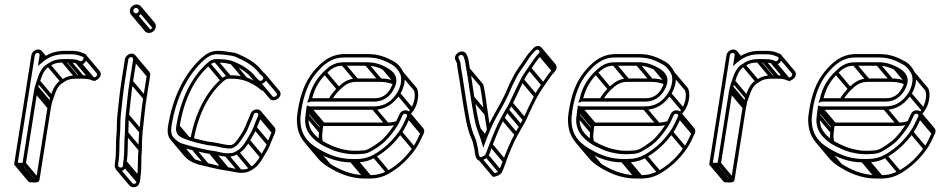

<svg xmlns="http://www.w3.org/2000/svg" viewBox="-20 -714 4132 840"><path d="M146.8 -497.5C132.9 -497.5 119.5 -486.3 117.3 -472L42.2 2C40.3 13.8 54.9 13.5 65.9 13.5C73.9 13.5 91.1 15.4 93.2 2L143.4 -315C144.5 -321.7 145.6 -327 147 -331.5L147.1 -332C148.4 -340.2 152.2 -347.8 155 -356.9C164 -386.8 176.1 -413.6 196.1 -422.7C211.8 -434.7 227.8 -440.5 254.8 -440.5H278.8C291.6 -440.5 303.4 -439.6 312.8 -436.9L321.7 -433.1C351.8 -419.3 375.8 -471.6 347.4 -480.1L337.4 -484C322.7 -490.5 305.9 -491.5 286.8 -491.5H262.8C221.7 -491.5 193 -479.6 166.4 -460.1L168.3 -472C170.5 -486.1 160.8 -497.5 146.8 -497.5ZM153.3 -472 145.8 -424.9 160.6 -437.7C187.3 -460.7 215 -476.5 260.5 -476.5H284.5C303.3 -476.5 317.8 -475.1 329.7 -470L340.5 -465.9C352.8 -461.8 340.4 -442 329.6 -446.9L319.9 -451.1C309.1 -454.5 295 -455.5 281.1 -455.5H257.1C228.6 -455.5 207.3 -448.2 189.7 -435.3C161.4 -421.5 149 -387.5 140.4 -359C138.4 -352.2 134.4 -342.5 132.2 -332.5C130.9 -326.7 129.5 -321.8 128.4 -315L78.8 -2.1C76.3 -1.7 72.8 -1.5 68.2 -1.5C63.6 -1.5 59.9 -1.8 57.8 -2.1L132.3 -472C133.2 -477.9 138.7 -482.5 144.4 -482.5C150.2 -482.5 154.2 -477.8 153.3 -472ZM60.9 11.3 120.4 82 132.7 71.4 73.2 0.7ZM79.5 7.3 139 78 151.3 67.4 91.8 -3.3ZM129.8 -309.7 189.3 -239 201.5 -249.6 142 -320.3ZM133.4 -326.7 193 -256 205.2 -266.6 145.7 -337.3ZM141.5 -352.7 201.1 -282 213.4 -292.6 153.8 -363.3ZM186.8 -423.7 246.3 -353 258.6 -363.6 199.1 -434.3ZM249.8 -442.7 309.3 -372 321.6 -382.6 262.1 -453.3ZM273.8 -442.7 333.3 -372 345.6 -382.6 286.1 -453.3ZM154.6 -466.7 167.5 -451.4 179.8 -462 166.9 -477.3ZM151.4 -479.4 172.2 -454.6 184.5 -465.2 163.7 -490ZM343.8 -463.9 403.3 -393.2C409.4 -386.1 398.4 -373.3 390.4 -375.7L331.8 -445.3L319.5 -434.7L379.9 -363C402.1 -352.6 433.5 -382.6 415.6 -403.8L356.1 -474.5ZM206.5 -260.8 206.6 -261.3C207.9 -269.5 211.7 -277 214.5 -286.2C223.6 -316.4 235.6 -342.4 255.6 -352C271.5 -363.9 287.2 -369.8 314.3 -369.8H338.3C351.3 -369.8 364 -368.7 372.6 -366.1L399.2 -358.1L322.5 -449.3L310.2 -438.7L356 -384.3C349.2 -384.7 346.1 -384.8 340.6 -384.8H316.7C288.1 -384.8 266.8 -377.5 249.3 -364.6C220.9 -350.8 208.5 -316.8 200 -288.3C197.9 -281.5 193.9 -271.8 191.7 -261.8C190.4 -256 189 -251 187.9 -244.3L138.3 68.6C135.8 69 132.4 69.2 127.8 69.2C121 69.2 116.5 68.5 115.3 68.2L56.2 -2L43.9 8.6L103.4 79.3C108 84.7 115.8 84.2 125.4 84.2C133.4 84.2 150.6 86.1 152.7 72.7L202.9 -244.3C204 -251 205.1 -256.3 206.5 -260.8Z M562.4 -454 546.9 -356C539.5 -309.4 534.6 -254.4 529.6 -208.6C526.8 -182.2 527.4 -154.2 526.2 -130.2C521.7 -85.2 526.2 -48.5 519.3 -5L519.2 -4.7C518.8 0.2 518.4 5.2 518 10.1C517.8 24.4 497.2 19.8 496.8 10.2L498 -3.5C505 -47.8 500.7 -87.9 504.8 -128.4C507.6 -155.3 505.6 -182.5 508.3 -207.3C513.5 -254.3 518.6 -309.9 525.9 -356L541.4 -454C542.2 -458.9 548.7 -464.5 553.6 -464.5C558.4 -464.5 563.2 -458.9 562.4 -454ZM544.6 -209.4C549.7 -255.2 554.6 -310.2 561.9 -356L577.4 -454C579.6 -467.6 569.5 -479.5 556 -479.5C542.4 -479.5 528.5 -467.6 526.4 -454L510.9 -356C503.5 -309.1 498.4 -253.4 493.2 -206.6C490.3 -179.9 492.3 -152.7 489.7 -127.6C485.3 -84.6 489.8 -46.1 483 -3L482.9 -2.7L481.7 11.8C482 29.7 505.1 44.1 524.4 27.1C527.1 24.6 533.1 8.5 533.1 8.5L534.3 -5.2C541.4 -50.7 537 -88.4 541.3 -131.4C543 -156.4 542 -184.2 544.6 -209.4ZM587.1 -666.5C586.1 -660.1 580.8 -655.5 574.8 -655.5C567.8 -655.5 562.5 -662.6 563.5 -669.5C564.5 -675.4 569.2 -679.5 575.1 -679.5C581.9 -679.5 588.2 -673.5 587.1 -666.5ZM572.4 -640.5C587.2 -640.5 599.8 -652.5 602.1 -666.5C604.5 -682.1 592.7 -694.5 577.5 -694.5C563.5 -694.5 550.7 -683.5 548.5 -669.5C546.1 -654.1 556.8 -640.5 572.4 -640.5ZM567.5 -642.7 627 -572 639.3 -582.6 579.8 -653.3ZM588.4 -661.2 647.9 -590.5 660.2 -601.1 600.7 -671.8ZM519.4 14.3 578.9 85 591.2 74.4 531.7 3.7ZM520.6 0.3 580.2 71 592.4 60.4 532.9 -10.3ZM527.6 -125.7 587.1 -55 599.4 -65.6 539.9 -136.3ZM531 -203.7 590.5 -133 602.8 -143.6 543.2 -214.3ZM548.2 -350.7 607.8 -280 620 -290.6 560.5 -361.3ZM563.8 -448.7 623.3 -378 635.6 -388.6 576 -459.3ZM560.2 -461.2 619.7 -390.4C621.5 -388.3 622.3 -385.5 621.9 -383.3L606.4 -285.3C599 -238.7 594.1 -183.7 589.1 -137.9C586.3 -111.5 586.9 -83.5 585.7 -59.5C581.2 -14.4 585.7 22.2 578.8 65.7L578.8 66L577.5 80.5C577.1 89.9 564.2 93.7 558.3 86.6L498.8 15.9L486.5 26.5L546 97.2C554.6 107.5 572.4 107.9 583.9 97.8C586.6 95.3 592.6 79.2 592.6 79.2L593.8 65.5C600.9 20 596.5 -17.7 600.8 -60.7L600.8 -60.9C600.3 -85.1 601.5 -114 604.2 -138.7C609.2 -184.5 614.2 -239.5 621.4 -285.3L636.9 -383.3C638 -390.3 635.8 -396.5 632 -401L572.5 -471.8ZM584.6 -675.1 644.1 -604.4C646.2 -601.9 647.1 -598.9 646.6 -595.8C645.6 -589.4 640.3 -584.8 634.3 -584.8C631.1 -584.8 628 -586.2 625.9 -588.8L566.3 -659.5L554 -649L613.6 -578.2C617.8 -573.2 624.2 -569.8 631.9 -569.8C646.7 -569.8 659.4 -581.8 661.6 -595.8C662.8 -603.4 660.5 -610.1 656.4 -615L596.9 -685.7Z M1129.3 -365.7C1125.2 -360.6 1118.7 -358.1 1113.6 -362.2C1101.1 -372 1094.1 -385.4 1078.8 -398.9C1055.3 -419.7 1031 -433.4 999.3 -446C978.6 -453.9 951.3 -455.5 925.1 -455.5C909.5 -455.5 898 -447.8 888 -439.1C818 -377.9 769.9 -280.3 751 -161C743.4 -112.8 785.9 -108.6 816 -96.9C833.8 -89.9 858.6 -86.3 876 -81.8C890.9 -77.3 910.2 -77 923.2 -74.2C938.9 -70.7 957.2 -66.3 976.9 -64.5H992.4C1018 -72.7 1030.1 -93.7 1041.2 -110.6C1051.9 -125.2 1062 -142.8 1068.9 -161.5C1075.2 -178.5 1083.7 -193.2 1090.1 -212.9C1094.1 -226 1114.7 -221 1109.8 -208.8C1102 -190.9 1096 -176.3 1088.4 -156.5C1082 -137.7 1068.9 -120 1059.1 -101.6C1046.4 -80.2 1035.2 -64.9 1015.4 -53.3C998.7 -43.6 994.5 -43.5 972.2 -43.5C953.2 -43.5 934.8 -50.8 916.5 -53.4L902.8 -55.4C875.2 -59.5 854.1 -65.4 828.8 -71.3C810.4 -75.7 790.2 -81.9 772.9 -87.2C763 -90.2 746.5 -103.8 738.4 -113.4C729.9 -123.5 726.5 -139 730 -161C750.2 -288.7 802.6 -390.3 875.3 -453.8C889.6 -466.3 907.3 -476.5 928.5 -476.5C936.2 -476.5 943.8 -476.2 950.6 -475.5L967.7 -473.6C983 -471.9 999.9 -469.8 1009.1 -466C1047.5 -449.9 1084.2 -429.6 1108 -401.3C1111.2 -397.5 1113.6 -393.7 1116.7 -390C1120.9 -385.1 1138.8 -377.4 1129.3 -365.7ZM766 -161C784.5 -278 830.8 -371.4 897.2 -428.7C905.3 -436.3 911.6 -440.5 922.8 -440.5C948.5 -440.5 970.6 -439.1 992.2 -431.8C1022.6 -421.5 1045.7 -406.5 1067.7 -387.1C1081.1 -375.2 1088.5 -361.7 1103.2 -349.8C1124.1 -334.2 1161.7 -365.3 1142.8 -387.8C1137.2 -394.5 1130.5 -398 1125.8 -404.9C1100.2 -439.5 1059 -461.9 1016.7 -480C1003.1 -485.2 984.2 -485.4 972.7 -488.4L954.4 -490.5C946.8 -491.3 939.1 -491.5 930.8 -491.5C904.8 -491.5 882.5 -478.5 866.1 -464.2C789.6 -397.3 735.6 -291.2 715 -161C710.9 -135 715.4 -115.5 726.1 -102.8C749.2 -75.3 779.6 -65.8 823.5 -56.6C848.5 -51.4 870 -44.7 898.4 -40.6L912 -38.6C928.8 -36.1 947.5 -30.1 969 -28.5L969.2 -28.5H969.5C992.3 -28.5 1002.5 -29.6 1021.5 -40.7C1045.4 -54.6 1059 -73.8 1072.1 -96C1081.2 -112.3 1095.3 -131.9 1102.7 -153.5C1109.1 -170.4 1117.9 -187.6 1123.5 -204.4C1127.1 -215.1 1126.4 -222 1121.6 -227.8C1108.9 -242.8 1081.4 -234.2 1075.7 -215.1C1070.1 -198.1 1061.4 -183.1 1054.7 -164.5C1048.4 -148 1038.2 -130.9 1029 -117.5C1017.4 -100.8 1008.8 -85.5 992.3 -79.5H979.9C962.4 -81.2 944.3 -85.4 928.6 -88.8C913.4 -92.2 895 -92.7 882.2 -96.2C863.9 -101.3 840.1 -105 823 -111.1C793.2 -121.8 760 -123.1 766 -161ZM763.5 -74.7 823 -4 835.3 -14.6 775.8 -85.3ZM820 -58.7 879.5 12 891.8 1.4 832.3 -69.3ZM894.5 -42.7 954 28 966.3 17.4 906.7 -53.3ZM908.1 -40.7 967.7 30 979.9 19.4 920.4 -51.3ZM964.6 -30.7 1024.1 40 1036.4 29.4 976.8 -41.3ZM1012.3 -41.7 1071.8 29 1084.1 18.4 1024.6 -52.3ZM1059.5 -93.7 1119 -23 1131.3 -33.6 1071.8 -104.3ZM1089.4 -149.7 1148.9 -79 1161.2 -89.6 1101.7 -160.3ZM1110.6 -201.7 1170.2 -131 1182.4 -141.6 1122.9 -212.3ZM752.4 -155.7 795.1 -104.9 807.4 -115.5 764.7 -166.3ZM886.6 -428.7 946.1 -358 958.4 -368.6 898.9 -439.3ZM917.8 -442.7 977.3 -372 989.6 -382.6 930.1 -453.3ZM989.4 -433.7 1048.9 -363 1061.2 -373.6 1001.7 -444.3ZM1130.5 -377.2 1190 -306.5C1197.6 -297.5 1181.4 -286.4 1173.6 -291.2L1114.5 -361.3L1102.2 -350.7L1162.2 -279.5C1183.3 -264.2 1221.7 -294.1 1202.3 -317.1L1142.8 -387.8ZM1067.1 -387.7 1089.2 -361.5C1078.8 -366.9 1070.1 -372 1058.4 -375.5C1036.1 -382.1 1012 -384.8 984.7 -384.8C969 -384.8 957.6 -377.1 947.5 -368.4C880.2 -309.6 833.1 -217 812.8 -103.9L827.8 -103.6C847.6 -214.4 892.9 -302.8 956.7 -358C965.6 -365.1 970.5 -369.8 982.3 -369.8C1008 -369.8 1030.1 -368.4 1051.7 -361.1C1082.2 -350.7 1104.7 -335.5 1127.3 -316.3L1138.9 -327.6L1079.4 -398.3ZM1109.3 -217.1 1168.8 -146.4C1170.3 -144.6 1171 -142.3 1169.3 -138.1C1161.7 -120.1 1155.5 -105.7 1148 -85.8C1141.5 -67 1128.4 -49.3 1118.6 -30.9C1106 -9.5 1094.7 5.9 1074.9 17.4C1058.2 27.1 1054.1 27.2 1031.7 27.2C1012.7 27.2 994.3 20 976 17.3L962.3 15.3C915.1 8.4 874.2 -4.5 832.4 -16.5C822.4 -19.3 806 -33 797.9 -42.7L738.4 -113.4L726.1 -102.8L785.6 -32C808.8 -4.6 839.2 5 883 14.1C908 19.3 929.5 26 957.9 30.1L971.6 32.1C988.5 34.6 1007.5 39.7 1028.8 42.2H1029C1051.8 42.2 1062 41.1 1081 30C1105.8 15.5 1118.6 -2.6 1131.7 -25.5C1141 -41.8 1154.7 -61 1162.2 -82.8C1168.6 -99.7 1177.4 -116.9 1183.1 -133.7C1186.6 -144.4 1185.9 -151.3 1181.1 -157L1121.6 -227.8Z M1330.2 -282.1C1330.1 -281.8 1329.7 -280.2 1328.7 -277.8L1323.3 -264.5L1337 -268.9C1338.5 -269.4 1339.1 -269.5 1339.1 -269.5H1618.7C1655.9 -269.5 1683.1 -290.5 1699 -316.8C1705 -326.9 1712.5 -342.7 1713.8 -355.7C1717.7 -393.1 1686.1 -411.4 1663.7 -422.8C1642.1 -433.7 1618.4 -441.5 1584.9 -441.5L1481.9 -441.5C1441.9 -441.5 1418.2 -421.8 1396.8 -400.9C1366.3 -371.1 1341.1 -333.3 1330.2 -282.1ZM1345.8 -284.5C1357.4 -329.8 1378.5 -363.6 1406.6 -391.1C1427.3 -411.3 1445.5 -426.5 1479.6 -426.5L1582.6 -426.5C1613.6 -426.5 1634.7 -419.6 1655.1 -409.2C1674 -399.6 1703.5 -384.8 1698.7 -355L1698.6 -354.2C1698.9 -345.9 1691 -331 1686.4 -323.2C1673.2 -301 1652.3 -284.5 1621.1 -284.5ZM1544.6 -54.5H1524.6C1518.9 -54.5 1514.1 -54.8 1509.8 -55.4C1480 -59.2 1454.2 -66.6 1431.1 -76.9C1410.2 -86.3 1387.7 -97.4 1372.9 -110C1347.3 -131.8 1323.6 -158.6 1331.4 -208L1331.5 -208.3C1332 -217.1 1333.1 -224.5 1334.5 -233.5H1613C1669.9 -233.5 1704.4 -263.4 1729.4 -300.7C1747.8 -328.3 1757.9 -369.4 1744.9 -397.9C1736.2 -417.2 1720.9 -435.4 1702 -445.7C1672.2 -461.9 1639.8 -477.5 1590.6 -477.5H1487.6C1422.4 -477.5 1381.9 -437.9 1351.4 -401.2C1316.4 -359.2 1294.3 -302 1283.4 -233C1280.2 -212.7 1277.1 -192.4 1279.5 -175.1C1283.1 -116.7 1314 -80.8 1355.5 -55C1395.7 -30 1448.7 -3.5 1516.6 -3.5H1536.6C1569.7 -3.5 1596.5 -10.7 1621 -24.7C1667.9 -51.5 1706.2 -87.8 1737.3 -131.3C1752.9 -153.1 1762.7 -176.5 1773.8 -199.8C1778.4 -209.5 1776.8 -218.1 1772.1 -223.8C1762.4 -235.3 1737.1 -235.3 1727.8 -214.2C1721.6 -201.8 1715.8 -186.6 1708.9 -175C1694.2 -150.6 1675.4 -126.3 1656.1 -106.7C1649.1 -99.6 1630.4 -85.2 1619.1 -78.2C1599.4 -65.9 1586.8 -55.5 1562.8 -55.5H1562.3C1557.1 -54.8 1551.2 -54.5 1544.6 -54.5ZM1319.4 -233C1318.1 -224.8 1317.8 -216.3 1316.4 -207.4C1310.2 -168.8 1322.4 -140.5 1339.8 -119.9C1360.9 -94.8 1389.2 -77 1423.3 -63C1447.6 -51 1474.9 -44.5 1505.4 -40.6C1510.3 -39.9 1516 -39.5 1522.3 -39.5H1542.3C1548.9 -39.5 1556.2 -40.4 1560.8 -40.5C1591.6 -41.4 1607.2 -55.1 1625.4 -65.7C1636.2 -72.1 1657 -87.6 1666.2 -97.2C1686.6 -117.8 1706.2 -143.4 1721.6 -169C1729.8 -182.5 1735.7 -198.3 1741.3 -209.6C1746.5 -220.9 1766 -217.3 1760.2 -204.2C1748.6 -180.8 1739.6 -157.8 1725.4 -138.7C1695.3 -95.8 1659.7 -62.9 1614.8 -37.3C1595 -26 1570.9 -18.5 1538.9 -18.5H1518.9C1455.1 -18.5 1404.4 -43.5 1365 -68C1326.3 -92 1297.7 -124 1294.6 -178.6C1294.3 -187 1293.4 -195.4 1295.1 -206L1295.2 -206.3L1295.2 -206.5C1296 -215.7 1297.1 -224.5 1298.4 -233C1308.9 -299.4 1330.3 -354.6 1362.4 -392.8C1393.6 -429.9 1427.9 -462.5 1485.3 -462.5H1588.3C1634.2 -462.5 1663.7 -448.3 1693.1 -432.3C1709.4 -423.4 1723.3 -406.9 1730.9 -390.1C1740.8 -368.2 1732.9 -331.9 1716.9 -307.2C1694.1 -272.1 1664.3 -248.5 1615.4 -248.5H1335.3C1334.2 -248.5 1333.1 -248.7 1331.8 -249.1L1322.5 -252.5ZM1608 -235.7 1667.5 -165 1679.8 -175.6 1620.3 -246.3ZM1717 -298.7 1776.5 -228 1788.8 -238.6 1729.3 -309.3ZM1354.1 -56.2 1413.6 14.5 1425.9 3.9 1366.4 -66.8ZM1511.6 -5.7 1571.1 65 1583.4 54.4 1523.9 -16.3ZM1531.6 -5.7 1591.1 65 1603.4 54.4 1543.9 -16.3ZM1611.8 -25.7 1671.3 45 1683.6 34.4 1624 -36.3ZM1725.2 -129.7 1784.7 -59 1797 -69.6 1737.5 -140.3ZM1760.9 -196.7 1820.4 -126 1832.7 -136.6 1773.1 -207.3ZM1317.8 -202.7 1377.3 -132 1389.6 -142.6 1330.1 -213.3ZM1331.5 -276.7 1335.7 -271.7 1348 -282.3 1343.8 -287.3ZM1395.6 -390.7 1455.1 -320 1467.4 -330.6 1407.9 -401.3ZM1474.6 -428.7 1534.1 -358 1546.4 -368.6 1486.9 -439.3ZM1577.6 -428.7 1637.1 -358 1649.4 -368.6 1589.9 -439.3ZM1653.3 -410.7 1700.6 -354.4 1712.9 -365 1665.5 -421.3ZM1709.9 -358.2C1691.7 -365.8 1671.2 -370.8 1644.4 -370.8L1541.4 -370.8C1501.4 -370.8 1477.9 -351 1456.3 -330.2C1440.9 -315.3 1428.1 -298.9 1416.9 -280L1429.8 -274C1440 -291.2 1452.1 -306.9 1466.1 -320.4C1486.9 -340.4 1505 -355.8 1539.1 -355.8L1642.1 -355.8C1666.9 -355.8 1685.4 -351.3 1702.2 -344.3ZM1320.8 -227.7 1378.4 -159.2C1377.1 -150.2 1377.2 -144.7 1375.9 -136.7C1373.1 -119 1374.2 -101.8 1378.1 -87.9L1392.8 -94C1389.3 -106.2 1388.3 -120.3 1390.9 -137.3L1391 -137.6L1391 -137.9C1391.7 -146.3 1392.7 -154.5 1393.9 -162.3L1394.4 -165.4L1333.1 -238.3ZM1759.8 -213.2 1819.3 -142.5C1820.9 -140.6 1821.8 -137.8 1819.7 -133.5C1808.3 -110 1799.1 -87.1 1784.9 -68C1755.4 -26 1719 9 1674.3 33.4C1654.4 44.3 1630.5 52.2 1598.4 52.2H1578.4C1514.6 52.2 1464 27.2 1424.5 2.7C1408.5 -7.2 1394.4 -18.5 1383 -32L1323.5 -102.7L1311.2 -92.1L1370.7 -21.4C1383.1 -6.7 1398.3 5.4 1415 15.8C1455.2 40.7 1508.2 67.2 1576.1 67.2H1596.1C1629.2 67.2 1656 60 1680.5 46C1727.4 19.2 1765.7 -17.1 1796.8 -60.6C1812.4 -82.4 1822.2 -105.8 1833.3 -129.1C1837.9 -138.8 1836.3 -147.4 1831.6 -153.1L1772.1 -223.8ZM1731.8 -388.7 1790.7 -318.6C1800.2 -295.5 1791.3 -261.1 1776.4 -236.5C1772 -229.2 1768 -225 1763.3 -219.5L1774.1 -210.9C1779.3 -216.9 1784.1 -223.2 1788.7 -229.7C1807.4 -257 1816.4 -300.8 1804.1 -328L1744 -399.3ZM1717 -185.3C1704.9 -180.6 1691.1 -177.8 1674.9 -177.8H1398L1340.3 -246.3L1328 -235.7L1389.4 -162.8H1672.5C1690.4 -162.8 1706.4 -165.9 1720.6 -171.5Z M1986.8 -458.1C1980.5 -470.6 1999.5 -479 2006.4 -469.4C2015.7 -452.2 2015.5 -434.9 2020.6 -408.5C2027.7 -372.1 2033.5 -322.8 2040 -284.6C2048.4 -234.8 2054.1 -186.8 2069.1 -143.5C2076.4 -122.5 2082.4 -110.4 2088.2 -89L2094.1 -67.4L2102.6 -90.4C2118.4 -132.7 2135 -172 2154.8 -207.2C2177.1 -246.9 2198.9 -284 2216.2 -327.3C2221.7 -341.1 2232.1 -360 2238.2 -372.8C2250.6 -398.8 2271.6 -423.8 2288 -449.8C2299.4 -467.8 2309 -479.5 2322.8 -493.1C2333.3 -503.4 2346.4 -490.2 2337.4 -480.8C2318.7 -462.4 2305.9 -439 2290.7 -418.2C2279.4 -402.7 2267.2 -385.4 2257.8 -366.2C2241.4 -332.7 2224.4 -299.1 2208.7 -264.2C2204.1 -254.8 2198.6 -244.5 2192.3 -235L2172.7 -199.8C2153.4 -165.3 2135.7 -120.3 2120.7 -81.9C2113.7 -64 2109 -50.1 2102.8 -36.1C2098.6 -32.1 2086.6 -26.5 2081.7 -26.5C2073.9 -26.5 2072.2 -60 2070.2 -67.9C2066.7 -81.3 2064.8 -97.5 2058.1 -112C2036.6 -158 2028.8 -219.7 2019.1 -277.4C2012.9 -313.8 2006.5 -364.6 1999.7 -401.4C1997.4 -413.6 1995.7 -424.8 1995 -434.1C1994 -445.5 1989.7 -452.1 1986.8 -458.1ZM2205.1 -229C2230.5 -269.5 2250.8 -320.1 2271.5 -361.8C2280 -378.9 2290.7 -394.6 2302.6 -410.8C2318.8 -433 2330.9 -455 2347.4 -471.2C2371.4 -496.2 2338.3 -530 2312.5 -502.4C2299.2 -488.2 2287.4 -475 2275.5 -456.2C2259.6 -431.2 2238.7 -406.8 2224.6 -377.2C2219 -365.5 2208.3 -346.5 2202.1 -330.7C2185.7 -289.7 2163.8 -252.2 2141.8 -212.8C2125 -182.9 2110.4 -150.8 2096.9 -115.8C2093.8 -125.8 2088.4 -136 2083.5 -150.5C2069.4 -192.1 2063.1 -241.7 2054.9 -289.4C2048.6 -326.7 2043.4 -376.1 2035.6 -413.5C2031.1 -438.8 2031.5 -459.4 2019.7 -478.6C2004 -504.3 1959.1 -477.3 1973 -449.9C1977 -441.3 1979.4 -440.2 1979.8 -430.5C1980.3 -420.6 1982.6 -409.8 1984.7 -396.6C1991.7 -360.5 1997.8 -309.6 2004.1 -272.6C2013.7 -215.7 2021.5 -152.5 2044.1 -104C2049.7 -92 2051.6 -76.7 2055.4 -62.1C2057.6 -53.6 2056.9 -11.5 2079.3 -11.5C2091.6 -11.5 2109.2 -20.2 2115.4 -29.7C2124.9 -44.4 2128.8 -63.2 2134.7 -78.2C2149.9 -117 2167 -160.7 2185.7 -194.2ZM2103.1 -27.7 2162.6 43 2174.9 32.4 2115.4 -38.3ZM2121.5 -74.7 2181 -4 2193.3 -14.6 2133.8 -85.3ZM2173 -191.7 2232.6 -121 2244.9 -131.6 2185.3 -202.3ZM2192.6 -226.7 2252.1 -156 2264.4 -166.6 2204.9 -237.3ZM2209.4 -256.7 2268.9 -186 2281.2 -196.6 2221.6 -267.3ZM2258.5 -358.7 2318 -288 2330.3 -298.6 2270.8 -369.3ZM2290.5 -409.2 2350 -338.5 2362.3 -349.1 2302.8 -419.8ZM2336.3 -470.7 2395.8 -400 2408 -410.6 2348.5 -481.3ZM2070.1 -141.7 2097.8 -108.8 2110.1 -119.4 2082.4 -152.3ZM2041.3 -281.7 2100.8 -211 2113.1 -221.6 2053.6 -292.3ZM2022 -405.7 2080.5 -336.2C2087.9 -300 2092.6 -251.4 2099.5 -213.9C2103.8 -190 2106.1 -168.8 2110.5 -146.4L2125.5 -151.4C2113.3 -213.3 2108.2 -281.7 2094.7 -344.4L2034.2 -416.3ZM2337.9 -493.8 2397.4 -423.1C2400.8 -419.1 2401.1 -414.2 2396.9 -410.1C2378.3 -391.6 2365.4 -368.3 2350.2 -347.5C2338.9 -332 2326.7 -314.7 2317.3 -295.5C2300.9 -262 2283.9 -228.3 2268.2 -193.5C2257.7 -172.2 2244 -150.2 2232.2 -129.1C2212.9 -94.6 2195.2 -49.6 2180.2 -11.2C2173.2 6.7 2168.5 20.6 2162.3 34.6C2158.9 37.9 2149 42.8 2144 43.9L2086.6 -24.3L2074.4 -13.7L2135.7 59.2H2138.8C2151.5 59.2 2170 50.6 2175.3 40.5C2183.7 24.6 2188.5 8 2194.2 -7.5C2208.3 -46.2 2226.7 -90.4 2245.2 -123.5L2264.7 -158.3C2271.1 -168.6 2276.6 -178.5 2281.8 -189C2306.8 -244.2 2329.2 -295 2362.1 -340.1C2378.3 -362.3 2390.6 -384.1 2406.9 -400.5C2418.4 -412.1 2416.3 -426 2409.7 -433.8L2350.2 -504.5Z M2516.2 -282.1C2516.1 -281.8 2515.7 -280.2 2514.7 -277.8L2509.3 -264.5L2523 -268.9C2524.5 -269.4 2525.1 -269.5 2525.1 -269.5H2804.7C2841.9 -269.5 2869.1 -290.5 2885 -316.8C2891 -326.9 2898.5 -342.7 2899.8 -355.7C2903.7 -393.1 2872.1 -411.4 2849.7 -422.8C2828.1 -433.7 2804.4 -441.5 2770.9 -441.5L2667.9 -441.5C2627.9 -441.5 2604.2 -421.8 2582.8 -400.9C2552.3 -371.1 2527.1 -333.3 2516.2 -282.1ZM2531.8 -284.5C2543.4 -329.8 2564.5 -363.6 2592.6 -391.1C2613.3 -411.3 2631.5 -426.5 2665.6 -426.5L2768.6 -426.5C2799.6 -426.5 2820.7 -419.6 2841.1 -409.2C2860 -399.6 2889.5 -384.8 2884.7 -355L2884.6 -354.2C2884.9 -345.9 2877 -331 2872.4 -323.2C2859.2 -301 2838.3 -284.5 2807.1 -284.5ZM2730.6 -54.5H2710.6C2704.9 -54.5 2700.1 -54.8 2695.8 -55.4C2666 -59.2 2640.2 -66.6 2617.1 -76.9C2596.2 -86.3 2573.7 -97.4 2558.9 -110C2533.3 -131.8 2509.6 -158.6 2517.4 -208L2517.5 -208.3C2518 -217.1 2519.1 -224.5 2520.5 -233.5H2799C2855.9 -233.5 2890.4 -263.4 2915.4 -300.7C2933.8 -328.3 2943.9 -369.4 2930.9 -397.9C2922.2 -417.2 2906.9 -435.4 2888 -445.7C2858.2 -461.9 2825.8 -477.5 2776.6 -477.5H2673.6C2608.4 -477.5 2567.9 -437.9 2537.4 -401.2C2502.4 -359.2 2480.3 -302 2469.4 -233C2466.2 -212.7 2463.1 -192.4 2465.5 -175.1C2469.1 -116.7 2500 -80.8 2541.5 -55C2581.7 -30 2634.7 -3.5 2702.6 -3.5H2722.6C2755.7 -3.5 2782.5 -10.7 2807 -24.7C2853.9 -51.5 2892.2 -87.8 2923.3 -131.3C2938.9 -153.1 2948.7 -176.5 2959.8 -199.8C2964.4 -209.5 2962.8 -218.1 2958.1 -223.8C2948.4 -235.3 2923.1 -235.3 2913.8 -214.2C2907.6 -201.8 2901.8 -186.6 2894.9 -175C2880.2 -150.6 2861.4 -126.3 2842.1 -106.7C2835.1 -99.6 2816.4 -85.2 2805.1 -78.2C2785.4 -65.9 2772.8 -55.5 2748.8 -55.5H2748.3C2743.1 -54.8 2737.2 -54.5 2730.6 -54.5ZM2505.4 -233C2504.1 -224.8 2503.8 -216.3 2502.4 -207.4C2496.2 -168.8 2508.4 -140.5 2525.8 -119.9C2546.9 -94.8 2575.2 -77 2609.3 -63C2633.6 -51 2660.9 -44.5 2691.4 -40.6C2696.3 -39.9 2702 -39.5 2708.3 -39.5H2728.3C2734.9 -39.5 2742.2 -40.4 2746.8 -40.5C2777.6 -41.4 2793.2 -55.1 2811.4 -65.7C2822.2 -72.1 2843 -87.6 2852.2 -97.2C2872.6 -117.8 2892.2 -143.4 2907.6 -169C2915.8 -182.5 2921.7 -198.3 2927.3 -209.6C2932.5 -220.9 2952 -217.3 2946.2 -204.2C2934.6 -180.8 2925.6 -157.8 2911.4 -138.7C2881.3 -95.8 2845.7 -62.9 2800.8 -37.3C2781 -26 2756.9 -18.5 2724.9 -18.5H2704.9C2641.1 -18.5 2590.4 -43.5 2551 -68C2512.3 -92 2483.7 -124 2480.6 -178.6C2480.3 -187 2479.4 -195.4 2481.1 -206L2481.2 -206.3L2481.2 -206.5C2482 -215.7 2483.1 -224.5 2484.4 -233C2494.9 -299.4 2516.3 -354.6 2548.4 -392.8C2579.6 -429.9 2613.9 -462.5 2671.3 -462.5H2774.3C2820.2 -462.5 2849.7 -448.3 2879.1 -432.3C2895.4 -423.4 2909.3 -406.9 2916.9 -390.1C2926.8 -368.2 2918.9 -331.9 2902.9 -307.2C2880.1 -272.1 2850.3 -248.5 2801.4 -248.5H2521.3C2520.2 -248.5 2519.1 -248.7 2517.8 -249.1L2508.5 -252.5ZM2794 -235.7 2853.5 -165 2865.8 -175.6 2806.3 -246.3ZM2903 -298.7 2962.5 -228 2974.8 -238.6 2915.3 -309.3ZM2540.1 -56.2 2599.6 14.5 2611.9 3.9 2552.4 -66.8ZM2697.6 -5.7 2757.1 65 2769.4 54.4 2709.9 -16.3ZM2717.6 -5.7 2777.1 65 2789.4 54.4 2729.9 -16.3ZM2797.8 -25.7 2857.3 45 2869.6 34.4 2810 -36.3ZM2911.2 -129.7 2970.7 -59 2983 -69.6 2923.5 -140.3ZM2946.9 -196.7 3006.4 -126 3018.7 -136.6 2959.1 -207.3ZM2503.8 -202.7 2563.3 -132 2575.6 -142.6 2516.1 -213.3ZM2517.5 -276.7 2521.7 -271.7 2534 -282.3 2529.8 -287.3ZM2581.6 -390.7 2641.1 -320 2653.4 -330.6 2593.9 -401.3ZM2660.6 -428.7 2720.1 -358 2732.4 -368.6 2672.9 -439.3ZM2763.6 -428.7 2823.1 -358 2835.4 -368.6 2775.9 -439.3ZM2839.3 -410.7 2886.6 -354.4 2898.9 -365 2851.5 -421.3ZM2895.9 -358.2C2877.7 -365.8 2857.2 -370.8 2830.4 -370.8L2727.4 -370.8C2687.4 -370.8 2663.9 -351 2642.3 -330.2C2626.9 -315.3 2614.1 -298.9 2602.9 -280L2615.8 -274C2626 -291.2 2638.1 -306.9 2652.1 -320.4C2672.9 -340.4 2691 -355.8 2725.1 -355.8L2828.1 -355.8C2852.9 -355.8 2871.4 -351.3 2888.2 -344.3ZM2506.8 -227.7 2564.4 -159.2C2563.1 -150.2 2563.2 -144.7 2561.9 -136.7C2559.1 -119 2560.2 -101.8 2564.1 -87.9L2578.8 -94C2575.3 -106.2 2574.3 -120.3 2576.9 -137.3L2577 -137.6L2577 -137.9C2577.7 -146.3 2578.7 -154.5 2579.9 -162.3L2580.4 -165.4L2519.1 -238.3ZM2945.8 -213.2 3005.3 -142.5C3006.9 -140.6 3007.8 -137.8 3005.7 -133.5C2994.3 -110 2985.1 -87.1 2970.9 -68C2941.4 -26 2905 9 2860.3 33.4C2840.4 44.3 2816.5 52.2 2784.4 52.2H2764.4C2700.6 52.2 2650 27.2 2610.5 2.7C2594.5 -7.2 2580.4 -18.5 2569 -32L2509.5 -102.7L2497.2 -92.1L2556.7 -21.4C2569.1 -6.7 2584.3 5.4 2601 15.8C2641.2 40.7 2694.2 67.2 2762.1 67.2H2782.1C2815.2 67.2 2842 60 2866.5 46C2913.4 19.2 2951.7 -17.1 2982.8 -60.6C2998.4 -82.4 3008.2 -105.8 3019.3 -129.1C3023.9 -138.8 3022.3 -147.4 3017.6 -153.1L2958.1 -223.8ZM2917.8 -388.7 2976.7 -318.6C2986.2 -295.5 2977.3 -261.1 2962.4 -236.5C2958 -229.2 2954 -225 2949.3 -219.5L2960.1 -210.9C2965.3 -216.9 2970.1 -223.2 2974.7 -229.7C2993.4 -257 3002.4 -300.8 2990.1 -328L2930 -399.3ZM2903 -185.3C2890.9 -180.6 2877.1 -177.8 2860.9 -177.8H2584L2526.3 -246.3L2514 -235.7L2575.4 -162.8H2858.5C2876.4 -162.8 2892.4 -165.9 2906.6 -171.5Z M3187.8 -497.5C3173.9 -497.5 3160.5 -486.3 3158.3 -472L3083.2 2C3081.3 13.8 3095.9 13.5 3106.9 13.5C3114.9 13.5 3132.1 15.4 3134.2 2L3184.4 -315C3185.5 -321.7 3186.6 -327 3188 -331.5L3188.1 -332C3189.4 -340.2 3193.2 -347.8 3196 -356.9C3205 -386.8 3217.1 -413.6 3237.1 -422.7C3252.8 -434.7 3268.8 -440.5 3295.8 -440.5H3319.8C3332.6 -440.5 3344.4 -439.6 3353.8 -436.9L3362.7 -433.1C3392.8 -419.3 3416.8 -471.6 3388.4 -480.1L3378.4 -484C3363.7 -490.5 3346.9 -491.5 3327.8 -491.5H3303.8C3262.7 -491.5 3234 -479.6 3207.4 -460.1L3209.3 -472C3211.5 -486.1 3201.8 -497.5 3187.8 -497.5ZM3194.3 -472 3186.8 -424.9 3201.6 -437.7C3228.3 -460.7 3256 -476.5 3301.5 -476.5H3325.5C3344.3 -476.5 3358.8 -475.1 3370.7 -470L3381.5 -465.9C3393.8 -461.8 3381.4 -442 3370.6 -446.9L3360.9 -451.1C3350.1 -454.5 3336 -455.5 3322.1 -455.5H3298.1C3269.6 -455.5 3248.3 -448.2 3230.7 -435.3C3202.4 -421.5 3190 -387.5 3181.4 -359C3179.4 -352.2 3175.4 -342.5 3173.2 -332.5C3171.9 -326.7 3170.5 -321.8 3169.4 -315L3119.8 -2.1C3117.3 -1.7 3113.8 -1.5 3109.2 -1.5C3104.6 -1.5 3100.9 -1.8 3098.8 -2.1L3173.3 -472C3174.2 -477.9 3179.7 -482.5 3185.4 -482.5C3191.2 -482.5 3195.2 -477.8 3194.3 -472ZM3101.9 11.3 3161.4 82 3173.7 71.4 3114.2 0.7ZM3120.5 7.3 3180 78 3192.3 67.4 3132.8 -3.3ZM3170.8 -309.7 3230.3 -239 3242.5 -249.6 3183 -320.3ZM3174.4 -326.7 3234 -256 3246.2 -266.6 3186.7 -337.3ZM3182.5 -352.7 3242.1 -282 3254.4 -292.6 3194.8 -363.3ZM3227.8 -423.7 3287.3 -353 3299.6 -363.6 3240.1 -434.3ZM3290.8 -442.7 3350.3 -372 3362.6 -382.6 3303.1 -453.3ZM3314.8 -442.7 3374.3 -372 3386.6 -382.6 3327.1 -453.3ZM3195.6 -466.7 3208.5 -451.4 3220.8 -462 3207.9 -477.3ZM3192.4 -479.4 3213.2 -454.6 3225.5 -465.2 3204.7 -490ZM3384.8 -463.9 3444.3 -393.2C3450.4 -386.1 3439.4 -373.3 3431.4 -375.7L3372.8 -445.3L3360.5 -434.7L3420.9 -363C3443.1 -352.6 3474.5 -382.6 3456.6 -403.8L3397.1 -474.5ZM3247.5 -260.8 3247.6 -261.3C3248.9 -269.5 3252.7 -277 3255.5 -286.2C3264.6 -316.4 3276.6 -342.4 3296.6 -352C3312.5 -363.9 3328.2 -369.8 3355.3 -369.8H3379.3C3392.3 -369.8 3405 -368.7 3413.6 -366.1L3440.2 -358.1L3363.5 -449.3L3351.2 -438.7L3397 -384.3C3390.2 -384.7 3387.1 -384.8 3381.6 -384.8H3357.7C3329.1 -384.8 3307.8 -377.5 3290.3 -364.6C3261.9 -350.8 3249.5 -316.8 3241 -288.3C3238.9 -281.5 3234.9 -271.8 3232.7 -261.8C3231.4 -256 3230 -251 3228.9 -244.3L3179.3 68.6C3176.8 69 3173.4 69.2 3168.8 69.2C3162 69.2 3157.5 68.5 3156.3 68.2L3097.2 -2L3084.9 8.6L3144.4 79.3C3149 84.7 3156.8 84.2 3166.4 84.2C3174.4 84.2 3191.6 86.1 3193.7 72.7L3243.9 -244.3C3245 -251 3246.1 -256.3 3247.5 -260.8Z M3567.2 -282.1C3567.1 -281.8 3566.7 -280.2 3565.7 -277.8L3560.3 -264.5L3574 -268.9C3575.5 -269.4 3576.1 -269.5 3576.1 -269.5H3855.7C3892.9 -269.5 3920.1 -290.5 3936 -316.8C3942 -326.9 3949.5 -342.7 3950.8 -355.7C3954.7 -393.1 3923.1 -411.4 3900.7 -422.8C3879.1 -433.7 3855.4 -441.5 3821.9 -441.5L3718.9 -441.5C3678.9 -441.5 3655.2 -421.8 3633.8 -400.9C3603.3 -371.1 3578.1 -333.3 3567.2 -282.1ZM3582.8 -284.5C3594.4 -329.8 3615.5 -363.6 3643.6 -391.1C3664.3 -411.3 3682.5 -426.5 3716.6 -426.5L3819.6 -426.5C3850.6 -426.5 3871.7 -419.6 3892.1 -409.2C3911 -399.6 3940.5 -384.8 3935.7 -355L3935.6 -354.2C3935.9 -345.9 3928 -331 3923.4 -323.2C3910.2 -301 3889.3 -284.5 3858.1 -284.5ZM3781.6 -54.5H3761.6C3755.9 -54.5 3751.1 -54.8 3746.8 -55.4C3717 -59.2 3691.2 -66.6 3668.1 -76.9C3647.2 -86.3 3624.7 -97.4 3609.9 -110C3584.3 -131.8 3560.6 -158.6 3568.4 -208L3568.5 -208.3C3569 -217.1 3570.1 -224.5 3571.5 -233.5H3850C3906.9 -233.5 3941.4 -263.4 3966.4 -300.7C3984.8 -328.3 3994.9 -369.4 3981.9 -397.9C3973.2 -417.2 3957.9 -435.4 3939 -445.7C3909.2 -461.9 3876.8 -477.5 3827.6 -477.5H3724.6C3659.4 -477.5 3618.9 -437.9 3588.4 -401.2C3553.4 -359.2 3531.3 -302 3520.4 -233C3517.2 -212.7 3514.1 -192.4 3516.5 -175.1C3520.1 -116.7 3551 -80.8 3592.5 -55C3632.7 -30 3685.7 -3.5 3753.6 -3.5H3773.6C3806.7 -3.5 3833.5 -10.7 3858 -24.7C3904.9 -51.5 3943.2 -87.8 3974.3 -131.3C3989.9 -153.1 3999.7 -176.5 4010.8 -199.8C4015.4 -209.5 4013.8 -218.1 4009.1 -223.8C3999.4 -235.3 3974.1 -235.3 3964.8 -214.2C3958.6 -201.8 3952.8 -186.6 3945.9 -175C3931.2 -150.6 3912.4 -126.3 3893.1 -106.7C3886.1 -99.6 3867.4 -85.2 3856.1 -78.2C3836.4 -65.9 3823.8 -55.5 3799.8 -55.5H3799.3C3794.1 -54.8 3788.2 -54.5 3781.6 -54.5ZM3556.4 -233C3555.1 -224.8 3554.8 -216.3 3553.4 -207.4C3547.2 -168.8 3559.4 -140.5 3576.8 -119.9C3597.9 -94.8 3626.2 -77 3660.3 -63C3684.6 -51 3711.9 -44.5 3742.4 -40.6C3747.3 -39.9 3753 -39.5 3759.3 -39.5H3779.3C3785.9 -39.5 3793.2 -40.4 3797.8 -40.5C3828.6 -41.4 3844.2 -55.1 3862.4 -65.7C3873.2 -72.1 3894 -87.6 3903.2 -97.2C3923.6 -117.8 3943.2 -143.4 3958.6 -169C3966.8 -182.5 3972.7 -198.3 3978.3 -209.6C3983.5 -220.9 4003 -217.3 3997.2 -204.2C3985.6 -180.8 3976.6 -157.8 3962.4 -138.7C3932.3 -95.8 3896.7 -62.9 3851.8 -37.3C3832 -26 3807.9 -18.5 3775.9 -18.5H3755.9C3692.1 -18.5 3641.4 -43.5 3602 -68C3563.3 -92 3534.7 -124 3531.6 -178.6C3531.3 -187 3530.4 -195.4 3532.1 -206L3532.2 -206.3L3532.2 -206.5C3533 -215.7 3534.1 -224.5 3535.4 -233C3545.9 -299.4 3567.3 -354.6 3599.4 -392.8C3630.6 -429.9 3664.9 -462.5 3722.3 -462.5H3825.3C3871.2 -462.5 3900.7 -448.3 3930.1 -432.3C3946.4 -423.4 3960.3 -406.9 3967.9 -390.1C3977.8 -368.2 3969.9 -331.9 3953.9 -307.2C3931.1 -272.1 3901.3 -248.5 3852.4 -248.5H3572.3C3571.2 -248.5 3570.1 -248.7 3568.8 -249.1L3559.5 -252.5ZM3845 -235.7 3904.5 -165 3916.8 -175.6 3857.3 -246.3ZM3954 -298.7 4013.5 -228 4025.8 -238.6 3966.3 -309.3ZM3591.1 -56.2 3650.6 14.5 3662.9 3.9 3603.4 -66.8ZM3748.6 -5.7 3808.1 65 3820.4 54.4 3760.9 -16.3ZM3768.6 -5.7 3828.1 65 3840.4 54.4 3780.9 -16.3ZM3848.8 -25.7 3908.3 45 3920.6 34.4 3861 -36.3ZM3962.2 -129.7 4021.7 -59 4034 -69.6 3974.5 -140.3ZM3997.9 -196.7 4057.4 -126 4069.7 -136.6 4010.1 -207.3ZM3554.8 -202.7 3614.3 -132 3626.6 -142.6 3567.1 -213.3ZM3568.5 -276.7 3572.7 -271.7 3585 -282.3 3580.8 -287.3ZM3632.6 -390.7 3692.1 -320 3704.4 -330.6 3644.9 -401.3ZM3711.6 -428.7 3771.1 -358 3783.4 -368.6 3723.9 -439.3ZM3814.6 -428.7 3874.1 -358 3886.4 -368.6 3826.9 -439.3ZM3890.3 -410.7 3937.6 -354.4 3949.9 -365 3902.5 -421.3ZM3946.9 -358.2C3928.7 -365.8 3908.2 -370.8 3881.4 -370.8L3778.4 -370.8C3738.4 -370.8 3714.9 -351 3693.3 -330.2C3677.9 -315.3 3665.1 -298.9 3653.9 -280L3666.8 -274C3677 -291.2 3689.1 -306.9 3703.1 -320.4C3723.9 -340.4 3742 -355.8 3776.1 -355.8L3879.1 -355.8C3903.9 -355.8 3922.4 -351.3 3939.2 -344.3ZM3557.8 -227.7 3615.4 -159.2C3614.1 -150.2 3614.2 -144.7 3612.9 -136.7C3610.1 -119 3611.2 -101.8 3615.1 -87.9L3629.8 -94C3626.3 -106.2 3625.3 -120.3 3627.9 -137.3L3628 -137.6L3628 -137.9C3628.7 -146.3 3629.7 -154.5 3630.9 -162.3L3631.4 -165.4L3570.1 -238.3ZM3996.8 -213.2 4056.3 -142.5C4057.9 -140.6 4058.8 -137.8 4056.7 -133.5C4045.3 -110 4036.1 -87.1 4021.9 -68C3992.4 -26 3956 9 3911.3 33.4C3891.4 44.3 3867.5 52.2 3835.4 52.2H3815.4C3751.6 52.2 3701 27.2 3661.5 2.7C3645.5 -7.2 3631.4 -18.5 3620 -32L3560.5 -102.7L3548.2 -92.1L3607.7 -21.4C3620.1 -6.7 3635.3 5.4 3652 15.8C3692.2 40.7 3745.2 67.2 3813.1 67.2H3833.1C3866.2 67.2 3893 60 3917.5 46C3964.4 19.2 4002.7 -17.1 4033.8 -60.6C4049.4 -82.4 4059.2 -105.8 4070.3 -129.1C4074.9 -138.8 4073.3 -147.4 4068.6 -153.1L4009.1 -223.8ZM3968.8 -388.7 4027.7 -318.6C4037.2 -295.5 4028.3 -261.1 4013.4 -236.5C4009 -229.2 4005 -225 4000.3 -219.5L4011.1 -210.9C4016.3 -216.9 4021.1 -223.2 4025.7 -229.7C4044.4 -257 4053.4 -300.8 4041.1 -328L3981 -399.3ZM3954 -185.3C3941.9 -180.6 3928.1 -177.8 3911.9 -177.8H3635L3577.3 -246.3L3565 -235.7L3626.4 -162.8H3909.5C3927.4 -162.8 3943.4 -165.9 3957.6 -171.5Z"/></svg>

Font: CiSf OpenHand
Style: GlsObl
Weight: 400
Foundry: Cannot Into Space Fonts
Version: Version 0.7892